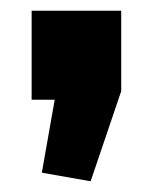

<svg xmlns="http://www.w3.org/2000/svg" viewBox="-20 -186 285 358"><path d="M206 -166V-16L149 152L58 136L82 0H39V-166Z"/></svg>

Font: Pathway Extreme SemiCondensed ExtraBold
Style: Regular
Weight: 800
Width: 4
Version: Version 1.001;gftools[0.9.26]